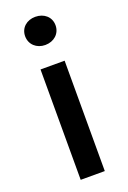

<svg xmlns="http://www.w3.org/2000/svg" viewBox="-138 -753 534 801"><g transform="rotate(-20 129.0 -352.0)"><path d="M62 -642C62 -605 91 -579 129 -579C168 -579 197 -605 197 -642C197 -679 168 -704 129 -704C91 -704 62 -679 62 -642ZM75 -490V0H182V-490Z"/></g></svg>

Font: Cambridge Sans Medium
Style: Regular
Weight: 500
Version: Version 2.020;PS 002.020;hotconv 1.0.88;makeotf.lib2.5.64775